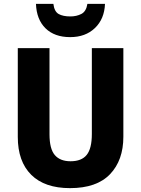

<svg xmlns="http://www.w3.org/2000/svg" viewBox="-20 -963 730 993"><path d="M618 -256Q618 -134 549 -62Q480 10 342 10Q211 10 141.5 -59Q72 -128 72 -255V-714H236V-269Q236 -193 263.5 -161Q291 -129 345 -129Q402 -129 428.5 -162Q455 -195 455 -270V-714H618ZM523 -943Q520 -865 471 -818Q422 -771 343 -771Q262 -771 215.5 -816.5Q169 -862 166 -943H256Q261 -903 283.5 -890.5Q306 -878 344 -878Q376 -878 401 -891Q426 -904 432 -943Z"/></svg>

Font: Noto Sans Devanagari SemiCondensed ExtraBold
Style: Regular
Weight: 800
Width: 4
Designer: Jelle Bosma - Monotype Design Team
Foundry: Monotype Imaging Inc.
Version: Version 2.004; ttfautohint (v1.8.4.7-5d5b)